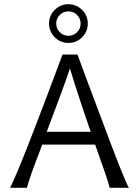

<svg xmlns="http://www.w3.org/2000/svg" viewBox="-20 -892 660 912"><path d="M370 -845Q397 -818 397 -780Q397 -742 370 -715Q343 -688 305 -688Q267 -688 240 -715Q213 -742 213 -780Q213 -818 240 -845Q267 -872 305 -872Q343 -872 370 -845ZM346 -739Q363 -756 363 -780Q363 -804 346 -821Q329 -838 305 -838Q281 -838 264 -821Q247 -804 247 -780Q247 -756 264 -739Q281 -722 305 -722Q329 -722 346 -739ZM592 0H501Q494 -32 432 -205H181Q117 -42 108 0H28Q78 -98 277 -633H348Q396 -502 458 -338Q570 -37 592 0ZM202 -266H411Q358 -417 312 -567Q288 -492 202 -266Z"/></svg>

Font: GFS Neohellenic Rg
Style: Regular
Weight: 400
Designer: Takis Katsoulidis and George D. Matthiopoulos
Foundry: Takis Katsoulidis and George D. Matthiopoulos
Version: Version 1.0